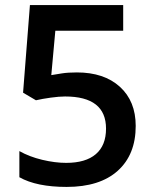

<svg xmlns="http://www.w3.org/2000/svg" viewBox="-20 -734 611 764"><path d="M286.1 -445.8Q394 -445.8 457 -388.7Q520 -331.5 520 -232.9Q520 -118.7 448.5 -54.4Q377 9.8 245.1 9.8Q125.5 9.8 57.1 -28.8V-132.8Q96.7 -110.4 147.9 -98.1Q199.2 -85.9 243.2 -85.9Q320.8 -85.9 361.3 -120.6Q401.9 -155.3 401.9 -222.2Q401.9 -350.1 238.8 -350.1Q215.8 -350.1 182.1 -345.5Q148.4 -340.8 123 -335L71.8 -365.2L99.1 -713.9H470.2V-611.8H200.2L184.1 -435.1Q201.2 -438 225.8 -441.9Q250.5 -445.8 286.1 -445.8Z"/></svg>

Font: f1_25643          
Style: Regular
Weight: 600
Foundry: Ascender Corporation
Version: Version 1.10